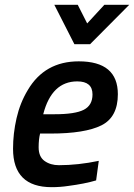

<svg xmlns="http://www.w3.org/2000/svg" viewBox="-20 -764 555 795"><path d="M194 11Q34 11 34 -148Q34 -211 48.5 -274.5Q63 -338 95 -391Q165 -510 306 -510Q468 -510 468 -374Q468 -279 400 -245Q332 -211 189 -211H146Q140 -187 140 -154Q140 -115 164.5 -97.5Q189 -80 224 -80Q303 -80 389 -98L378 -17Q331 -3 262 6Q229 11 194 11ZM207 -291Q291 -291 327 -309.5Q363 -328 363 -373Q363 -427 300 -427Q194 -427 159 -291ZM353 -581H288L205 -744H302L341 -667L412 -744H515Z"/></svg>

Font: Storia Sans SemiBold
Style: Italic
Weight: 600
Italic angle: -13°
Designer: Campivisivi
Foundry: Accademia di Belle Arti di Urbino and students of MA course of Visual design
Version: Version 60.001;May 25, 2020;FontCreator 12.0.0.2522 64-bit